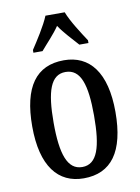

<svg xmlns="http://www.w3.org/2000/svg" viewBox="-87 -825 649 893"><g transform="rotate(-10 237.5 -378.0)"><path d="M106 -619V-606H149C176 -638 211 -673 236 -710C260 -673 297 -636 323 -606H366V-619C341 -657 299 -721 282 -766H191C173 -721 131 -657 106 -619ZM236 10C366 10 434 -81 434 -269C434 -456 360 -547 239 -547C108 -547 41 -456 41 -269C41 -81 115 10 236 10ZM238 -43C168 -43 142 -121 142 -269C142 -417 167 -492 237 -492C308 -492 333 -417 333 -269C333 -121 309 -43 238 -43Z"/></g></svg>

Font: Noto Serif Georgian ExtraCondensed Medium
Style: Regular
Weight: 500
Width: 2
Designer: Monotype Design Team, Akaki Razmadze
Foundry: Google LLC
Version: Version 2.003